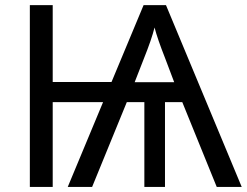

<svg xmlns="http://www.w3.org/2000/svg" viewBox="-20 -734 969 754"><path d="M508.8 -411.1H664.1L627.9 -506.8Q598.6 -581.1 586.9 -626Q575.7 -580.1 543.9 -501ZM627.9 -333V0H546.9V-333H478L341.8 0H246.1L384.8 -333H187V0H97.2V-713.9H187V-412.1H418L543.9 -713.9H631.8L929.2 0H831.1L695.8 -333Z"/></svg>

Font: NotoSans
Style: Regular
Weight: 400
Designer: Monotype Design team
Foundry: Monotype Imaging Inc.
Version: Version 1.04